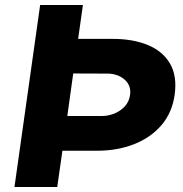

<svg xmlns="http://www.w3.org/2000/svg" viewBox="-20 -743 728 763"><path d="M37.5 0 139.5 -723H309.5L290.5 -588.5H428Q508.5 -588.5 567.8 -564Q627 -539.5 655.8 -490Q684.5 -440.5 674 -366Q664 -295 621.5 -245.5Q579 -196 512.8 -170Q446.5 -144 366.5 -144H228L207.5 0ZM247.5 -282H386Q409 -282 433 -291.2Q457 -300.5 475 -319.2Q493 -338 497 -366Q500.5 -393.5 487.8 -412.2Q475 -431 453.5 -440.8Q432 -450.5 408.5 -450.5L271 -451Z"/></svg>

Font: Public Sans Thin ExtraBold
Style: Italic
Weight: 800
Italic angle: -8°
Version: Version 2.001